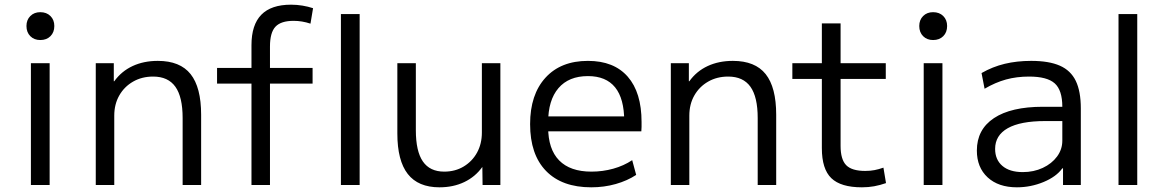

<svg xmlns="http://www.w3.org/2000/svg" viewBox="-20 -790 4970 820"><path d="M112 0V-520H192V0ZM152 -619Q126 -619 109.5 -635.5Q93 -652 93 -679Q93 -705 109.5 -721.5Q126 -738 152 -738Q179 -738 195.5 -721.5Q212 -705 212 -679Q212 -652 195.5 -635.5Q179 -619 152 -619Z M389 0V-520H466V-443H468Q499 -486 546.5 -508Q594 -530 654 -530Q749 -530 794 -473.5Q839 -417 839 -300V0H760V-286Q760 -376 729 -419.5Q698 -463 634 -463Q586 -463 548.5 -441.5Q511 -420 489.5 -382.5Q468 -345 468 -296V0Z M1054 0V-433H907V-500H1054V-597Q1054 -684 1096 -727Q1138 -770 1223 -770Q1248 -770 1272 -766Q1296 -762 1317 -755L1306 -689Q1270 -701 1234 -701Q1180 -701 1156.5 -676Q1133 -651 1133 -591V-500H1315V-433H1133V0ZM1436 0V-730H1516V0Z M1857 10Q1766 10 1721.5 -47Q1677 -104 1677 -220V-520H1756V-234Q1756 -144 1786 -100.5Q1816 -57 1877 -57Q1924 -57 1960.5 -79Q1997 -101 2017.5 -138.5Q2038 -176 2038 -224V-520H2117V0H2041L2040 -77Q2010 -35 1963 -12.5Q1916 10 1857 10Z M2505 10Q2380 10 2312 -60Q2244 -130 2244 -260Q2244 -386 2309.5 -458Q2375 -530 2491 -530Q2602 -530 2661 -462.5Q2720 -395 2720 -269Q2720 -259 2720 -248Q2720 -237 2719 -229H2287V-293H2661L2646 -272Q2646 -369 2607 -417Q2568 -465 2491 -465Q2409 -465 2365 -413.5Q2321 -362 2321 -267V-247Q2321 -153 2368 -105Q2415 -57 2506 -57Q2554 -57 2599 -69.5Q2644 -82 2680 -106L2697 -43Q2659 -18 2609.5 -4Q2560 10 2505 10Z M2845 0V-520H2922V-443H2924Q2955 -486 3002.5 -508Q3050 -530 3110 -530Q3205 -530 3250 -473.5Q3295 -417 3295 -300V0H3216V-286Q3216 -376 3185 -419.5Q3154 -463 3090 -463Q3042 -463 3004.5 -441.5Q2967 -420 2945.5 -382.5Q2924 -345 2924 -296V0Z M3661 10Q3571 10 3530.5 -29Q3490 -68 3490 -157V-453H3364V-520H3490V-690H3570V-520H3763V-453H3570V-167Q3570 -109 3594 -84.5Q3618 -60 3675 -60Q3697 -60 3715 -63.5Q3733 -67 3753 -74L3764 -8Q3738 1 3713.5 5.5Q3689 10 3661 10Z M3925 0V-520H4005V0ZM3965 -619Q3939 -619 3922.5 -635.5Q3906 -652 3906 -679Q3906 -705 3922.5 -721.5Q3939 -738 3965 -738Q3992 -738 4008.5 -721.5Q4025 -705 4025 -679Q4025 -652 4008.5 -635.5Q3992 -619 3965 -619Z M4323 10Q4244 10 4198 -32.5Q4152 -75 4152 -147Q4152 -237 4225 -285.5Q4298 -334 4434 -334H4517Q4517 -405 4484.5 -434Q4452 -463 4375 -463Q4322 -463 4276.5 -450.5Q4231 -438 4185 -411L4172 -478Q4219 -505 4271 -517.5Q4323 -530 4384 -530Q4460 -530 4506.5 -509.5Q4553 -489 4574.5 -444.5Q4596 -400 4596 -327V0H4520V-71H4517Q4491 -35 4436.5 -12.5Q4382 10 4323 10ZM4348 -55Q4395 -55 4433.5 -73Q4472 -91 4494.5 -121.5Q4517 -152 4517 -189V-273H4444Q4338 -273 4284 -242.5Q4230 -212 4230 -154Q4230 -108 4261 -81.5Q4292 -55 4348 -55Z M4757 0V-730H4837V0Z"/></svg>

Font: M PLUS 2 Thin
Style: Regular
Weight: 400
Version: Version 1.001